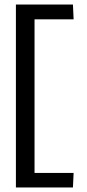

<svg xmlns="http://www.w3.org/2000/svg" viewBox="-20 -726 384 845"><path d="M50 99H301L304 35H132V-641H304L301 -706H50Z"/></svg>

Font: Kanit Light
Style: Regular
Weight: 300
Designer: Katatrad Team
Foundry: CadsonDemak
Version: Version 1.000;PS 001.000;hotconv 1.0.88;makeotf.lib2.5.64775